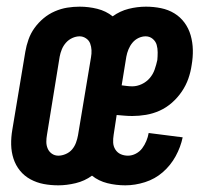

<svg xmlns="http://www.w3.org/2000/svg" viewBox="-20 -548 640 576"><path d="M155 8Q132 8 111 4Q90 0 71.5 -10Q53 -20 40 -36Q27 -52 20.5 -72Q14 -92 13.5 -114Q13 -136 17 -159L56 -393Q59 -411 65.5 -429.5Q72 -448 83.5 -464Q95 -480 110.5 -493Q126 -506 144.5 -514Q163 -522 181.5 -525Q200 -528 219 -528Q246 -528 272 -521.5Q298 -515 318 -499Q340 -515 366 -521.5Q392 -528 418 -528Q441 -528 463 -523.5Q485 -519 503 -508Q521 -497 533.5 -480Q546 -463 552 -442Q558 -421 558.5 -398.5Q559 -376 555 -353Q552 -332 545 -312Q538 -292 525.5 -273.5Q513 -255 496 -240Q479 -225 459 -216Q439 -207 418 -203.5Q397 -200 377 -200Q365 -200 353.5 -201Q342 -202 330 -203L321 -144Q319 -132 319.5 -120.5Q320 -109 326 -99.5Q332 -90 342 -85.5Q352 -81 364 -81Q376 -81 387.5 -87Q399 -93 406.5 -103Q414 -113 419 -125Q424 -137 426 -149L528 -136Q522 -107 507 -79.5Q492 -52 468.5 -31.5Q445 -11 415 -1.5Q385 8 356 8Q328 8 302 1.5Q276 -5 256 -21Q234 -5 207 1.5Q180 8 155 8ZM377 -289Q391 -289 405 -295.5Q419 -302 429 -313.5Q439 -325 444 -339.5Q449 -354 452 -368Q453 -379 453 -391Q453 -403 450 -413.5Q447 -424 438 -431.5Q429 -439 417 -439Q406 -439 395.5 -434Q385 -429 377.5 -420Q370 -411 365.5 -400Q361 -389 359 -378L345 -292Q353 -291 361 -290Q369 -289 377 -289ZM155 -81Q166 -81 177.5 -86Q189 -91 196.5 -100Q204 -109 208 -120Q212 -131 214 -142L253 -376Q255 -387 254.5 -397.5Q254 -408 250.5 -417.5Q247 -427 238 -433Q229 -439 219 -439Q208 -439 197 -434Q186 -429 178 -420Q170 -411 165.5 -400Q161 -389 159 -378L121 -144Q119 -133 119 -122.5Q119 -112 123 -102.5Q127 -93 135.5 -87Q144 -81 155 -81Z"/></svg>

Font: Iosevka Extended
Style: Bold Italic
Weight: 700
Width: 7
Italic angle: -9°
Monospace: yes
Designer: Belleve Invis
Foundry: Belleve Invis
Version: Version 32.5.0; ttfautohint (v1.8.4)